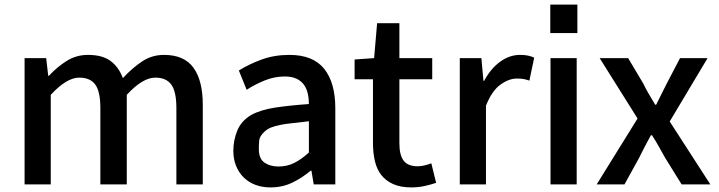

<svg xmlns="http://www.w3.org/2000/svg" viewBox="-20 -803 3129 836"><path d="M87 -550V0H201V-390Q270 -465 325 -465Q373 -465 395 -434.5Q417 -404 417 -332V0H532V-390Q601 -465 656 -465Q704 -465 726 -434.5Q748 -404 748 -332V0H863V-346Q863 -452 822.5 -508Q782 -564 694 -564Q642 -564 599.5 -536Q557 -508 515 -463Q497 -511 461.5 -537.5Q426 -564 363 -564Q312 -564 270 -537.5Q228 -511 193 -473H190L181 -550Z M1158 13Q1209 13 1252 -7.5Q1295 -28 1333 -60H1336L1346 0H1440V-331Q1440 -443 1391.5 -503.5Q1343 -564 1240 -564Q1174 -564 1118.5 -543.5Q1063 -523 1020 -496L1054 -412Q1089 -435 1132 -452.5Q1175 -470 1220 -470Q1250 -470 1270.5 -460.5Q1291 -451 1303 -434.5Q1315 -418 1320 -396Q1325 -374 1325 -350Q1240 -344 1177.5 -334.5Q1115 -325 1073 -302Q1030 -276 1013 -234Q996 -192 996 -146Q996 -110 1008 -80.5Q1020 -51 1041.5 -30Q1063 -9 1092.5 2Q1122 13 1158 13ZM1193 -78Q1156 -78 1131.5 -95Q1107 -112 1107 -154Q1107 -171 1108.5 -190.5Q1110 -210 1132 -230Q1145 -242 1162 -248.5Q1179 -255 1202 -259.5Q1225 -264 1255 -267Q1285 -270 1325 -275V-139Q1291 -108 1260 -93Q1229 -78 1193 -78Z M1771 13Q1801 13 1828.5 7Q1856 1 1879 -7L1858 -92Q1846 -87 1829.5 -83Q1813 -79 1799 -79Q1756 -79 1737.5 -103.5Q1719 -128 1719 -179V-458H1862V-550H1719V-702H1622L1609 -550L1524 -544V-458H1604V-180Q1604 -137 1612.5 -101Q1621 -65 1641 -40Q1661 -15 1693 -1Q1725 13 1771 13Z M1982 -550V0H2096V-343Q2122 -408 2159 -434.5Q2196 -461 2230 -461Q2247 -461 2259 -459Q2271 -457 2285 -452L2306 -552Q2293 -558 2278.5 -561Q2264 -564 2244 -564Q2199 -564 2158 -534.5Q2117 -505 2088 -451H2085L2076 -550Z M2494 -783H2376V-659H2494ZM2377 0H2491V-550H2377Z M2756 -287 2578 0H2699L2763 -116Q2776 -142 2788.5 -166.5Q2801 -191 2814 -214H2819Q2834 -191 2848 -166L2876 -116L2948 0H3073L2896 -274L3061 -550H2941L2883 -439Q2873 -419 2863 -399L2857 -387Q2847 -367 2837 -347H2833Q2819 -370 2805.5 -393Q2792 -416 2781 -439L2715 -550H2591Z"/></svg>

Font: Alpha Sans Medium
Style: Regular
Weight: 500
Designer: [Spoqa Han Sans Neo] Dong-huui Kim  Younghwa Kang  Yujin Lee  [Noto Sans] Ryoko NISHIZUKA  (kana & ideographs); Paul D. 
Foundry: Spoqa (http://www.spoqa-han-sans.com)
Version: Version 1.100;hotconv 1.0.109;makeotfexe 2.5.65596